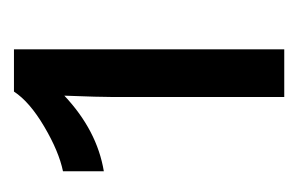

<svg xmlns="http://www.w3.org/2000/svg" viewBox="-98 -672 437 282"><g transform="rotate(-90 121.0 -531.5)"><path d="M127 -730H189V-333H119V-584Q119 -604 121 -656Q70 -608 10 -598V-658Q39 -664 75.5 -685.5Q112 -707 127 -730Z"/></g></svg>

Font: Work Sans
Style: Regular
Weight: 400
Designer: Wei Huang
Foundry: Wei Huang
Version: Version 1.032;PS 001.032;hotconv 1.0.70;makeotf.lib2.5.58329